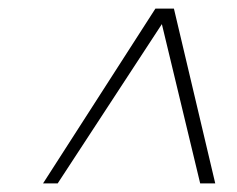

<svg xmlns="http://www.w3.org/2000/svg" viewBox="-20 -739 550 446"><path d="M341 -719H384L480 -313H445L356 -683L114 -313H80Z"/></svg>

Font: Taviraj Thin
Style: Italic
Weight: 250
Italic angle: -12°
Designer: Katatrad Team
Foundry: CadsonDemak
Version: Version 1.001